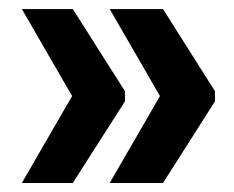

<svg xmlns="http://www.w3.org/2000/svg" viewBox="-20 -468 523 429"><path d="M28.8 -59.1H142.6L259.3 -241.7V-264.2L142.6 -447.8H28.8L141.1 -253.4ZM225.1 -59.1H344.2L460.4 -241.7V-264.2L344.2 -447.8H225.1L337.4 -253.4Z"/></svg>

Font: Roboto Flex Super Cond Bold
Style: Regular
Weight: 700
Width: 3
Designer: Berlow after Robertson
Foundry: Google
Version: Version 3.000